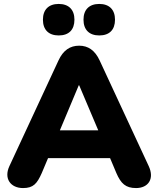

<svg xmlns="http://www.w3.org/2000/svg" viewBox="-20 -946 803 975"><path d="M484 -766C536 -766 564 -795 564 -846C564 -897 535 -926 484 -926C433 -926 404 -897 404 -846C404 -795 433 -766 484 -766ZM278 -766C330 -766 358 -795 358 -846C358 -897 329 -926 278 -926C227 -926 198 -897 198 -846C198 -795 227 -766 278 -766ZM97 9C149 9 168 -13 192 -67L224 -143H539L571 -67C594 -14 618 9 671 9C732 9 766 -37 735 -103L486 -639C462 -691 427 -714 382 -714C336 -714 301 -691 277 -639L28 -103C-2 -39 34 9 97 9ZM382 -513 479 -284H284L380 -513Z"/></svg>

Font: Nunito Black
Style: Regular
Weight: 900
Designer: Vernon Adams
Foundry: Vernon Adams
Version: Version 3.602